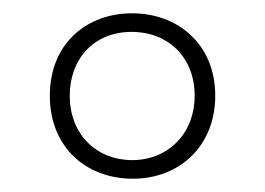

<svg xmlns="http://www.w3.org/2000/svg" viewBox="-20 -743 399 289"><path d="M180 -474C250 -474 304 -523 304 -599C304 -677 247 -723 179 -723C110 -723 55 -677 55 -599C55 -522 109 -474 180 -474ZM179 -502C126 -502 85 -540 85 -599C85 -654 121 -695 178 -695C234 -695 273 -656 273 -599C273 -542 233 -502 179 -502Z"/></svg>

Font: Noto Sans Georgian ExtraCondensed ExtraLight
Style: Regular
Weight: 200
Width: 2
Designer: Monotype Design Team, Akaki Razmadze
Foundry: Google LLC
Version: Version 2.005